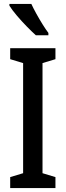

<svg xmlns="http://www.w3.org/2000/svg" viewBox="-20 -960 336 980"><path d="M263 0H32V-56L98 -76V-638L32 -658V-714H263V-658L197 -638V-76L263 -56ZM140 -940Q150 -918 165.5 -890Q181 -862 197.5 -835.5Q214 -809 227 -792V-780H163Q144 -797 117 -824.5Q90 -852 65.5 -881Q41 -910 28 -931V-940Z"/></svg>

Font: Noto Sans Khmer UI ExtraCondensed Medium
Style: Regular
Weight: 500
Width: 2
Designer: Danh Hong and the Monotype Design Team
Foundry: Monotype Imaging Inc.
Version: Version 2.002; ttfautohint (v1.8.4.7-5d5b)